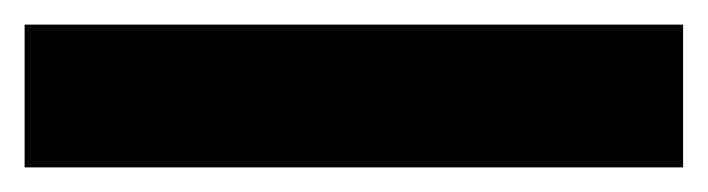

<svg xmlns="http://www.w3.org/2000/svg" viewBox="-23 -136 575 156"><path d="M-3 0V-116H532V0Z"/></svg>

Font: Inclusive Sans
Style: Bold
Weight: 700
Designer: Olivia King
Foundry: Olivia King
Version: Version 2.004